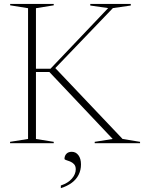

<svg xmlns="http://www.w3.org/2000/svg" viewBox="-20 -725 729 972"><path d="M600.5 -21.5 689 -7V0H459.5V-7L550.5 -21.5L230 -360.5H150.5V-377H235.5L527.5 -684L437 -697V-705H642V-697L551.5 -684L240.5 -360L256 -384.5ZM162 -683.5V-21.5L252 -7V0H31V-7L122 -21.5V-683.5L31.5 -698V-705H252V-698ZM288 214Q324.5 202 344 179.2Q363.5 156.5 363.5 132Q363.5 115.5 354.8 106.2Q346 97 334.8 92.5Q323.5 88 315 85.5Q306.5 83 306.5 79Q306.5 64 316 53.8Q325.5 43.5 343.5 43.5Q364 43.5 377 60.8Q390 78 390 107.5Q390 136 378.2 159.5Q366.5 183 343.8 200Q321 217 288 227.5Z"/></svg>

Font: Newsreader 60pt ExtraLight
Style: Regular
Weight: 250
Designer: Hugues Gentile
Foundry: Production Type
Version: Version 1.003